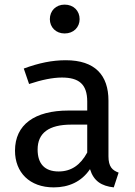

<svg xmlns="http://www.w3.org/2000/svg" viewBox="-20 -800 584 832"><path d="M213 12C277 12 333 -12 370 -67C386 -15 420 6 473 12L494 -52C467 -62 450 -77 450 -123V-364C450 -474 392 -539 265 -539C206 -539 148 -527 83 -503L106 -436C160 -454 209 -464 248 -464C321 -464 358 -436 358 -360V-321H277C130 -321 45 -260 45 -147C45 -53 108 12 213 12ZM289 -260H358V-139C328 -84 288 -57 234 -57C174 -57 143 -90 143 -152C143 -224 192 -260 289 -260ZM196 -717C196 -682 222 -655 260 -655C299 -655 325 -682 325 -717C325 -753 299 -780 260 -780C222 -780 196 -753 196 -717Z"/></svg>

Font: FiraGO Unicode
Style: Regular
Weight: 400
Designer: bBox Type
Foundry: bBox Type GmbH
Version: Version 1.001;PS 001.001;hotconv 1.0.88;makeotf.lib2.5.64775